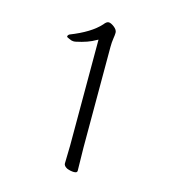

<svg xmlns="http://www.w3.org/2000/svg" viewBox="-108 -800 815 901"><g transform="rotate(15 300.0 -349.5)"><path d="M284 -619 276 -615Q241 -594 183 -582Q180 -581 171 -581Q163 -581 151 -587Q138 -592 138 -595Q138 -602 146 -607Q243 -645 287 -694Q299 -710 309.5 -710Q320 -710 336 -698Q353 -685 353 -671Q353 -660 350 -642Q347 -623 347 -600V-111L349 1Q349 11 333 11Q317 11 299 4Q282 -5 282 -17L284 -105Z"/></g></svg>

Font: Moon Stars Kai T HW Light
Style: Regular
Weight: 300
Designer: GuiWonder
Version: Version 1.101